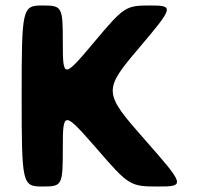

<svg xmlns="http://www.w3.org/2000/svg" viewBox="-20 -682 758 700"><path d="M506 -175C357 -344 356 -353 485 -505C614 -657 615 -662 527 -662C438 -662 432 -658 322 -527C212 -396 209 -396 209 -527C209 -658 207 -662 134 -662C61 -662 59 -652 59 -332C59 -11 61 -2 134 -2C207 -2 209 -5 209 -142C209 -278 212 -278 331 -142C449 -5 455 -2 556 -2C656 -2 655 -6 506 -175Z"/></svg>

Font: Hussar Print
Style: Bold
Weight: 700
Foundry: Cannot Into Space Fonts
Version: Version 2.00